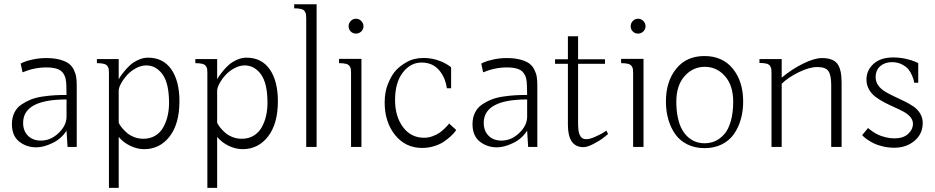

<svg xmlns="http://www.w3.org/2000/svg" viewBox="-20 -704 4479 920"><path d="M201.2 -425.8Q238.8 -425.8 266.1 -418.5Q293.5 -411.1 308.8 -399.9Q324.2 -388.7 333.3 -370.6Q342.3 -352.5 345 -335.4Q347.7 -318.4 347.7 -294.9V0H303.7L298.8 -78.1Q274.9 -39.6 231.9 -18.8Q189 2 154.3 2Q106.9 2 72 -25.6Q37.1 -53.2 37.1 -109.4Q37.1 -140.1 48.8 -164.1Q60.5 -188 82 -202.6Q103.5 -217.3 127.9 -227.1Q152.3 -236.8 184.6 -241.5Q216.8 -246.1 242.4 -247.6Q268.1 -249 298.8 -249Q298.8 -252.9 297.9 -293Q297.4 -314.5 293.9 -328.6Q290.5 -342.8 280.8 -355.7Q271 -368.7 251.2 -374.8Q231.4 -380.9 201.2 -380.9Q144.5 -380.9 87.9 -357.4L79.1 -399.4L93.3 -406.2Q107.4 -412.6 137.9 -419.2Q168.5 -425.8 201.2 -425.8ZM298.8 -144.5Q298.8 -144.5 298.8 -227.5Q90.8 -227.5 90.8 -115.2Q90.8 -77.1 114 -53.7Q137.2 -30.3 175.8 -30.3Q223.1 -30.3 261 -66.7Q298.8 -103 298.8 -144.5Z M548.8 -420.9V-324.2Q550.8 -328.1 556.4 -336.9Q562 -345.7 575.7 -362.5Q589.4 -379.4 604.7 -393.1Q620.1 -406.7 643.1 -417.2Q666 -427.7 689.5 -427.7Q761.7 -427.7 800.8 -371.8Q839.8 -315.9 839.8 -218.8Q839.8 -110.8 792.7 -50Q745.6 10.7 670.9 10.7Q637.7 10.7 604.5 -5.1Q571.3 -21 548.8 -47.9V196.3H502V-353.5Q502 -366.7 501 -373Q500 -379.4 494.9 -387.2Q489.7 -395 477.5 -398.2Q465.3 -401.4 444.3 -401.4V-420.9ZM680.7 -390.6Q656.2 -390.6 631.1 -377Q606 -363.3 588.4 -343.8Q570.8 -324.2 559.8 -303.7Q548.8 -283.2 548.8 -268.6V-116.2L552.7 -108.4Q557.1 -100.1 566.7 -88.9Q576.2 -77.6 589.4 -66.4Q602.5 -55.2 623 -47.1Q643.6 -39.1 667 -39.1Q699.7 -39.1 724.4 -54.2Q749 -69.3 762.9 -95Q776.9 -120.6 783.4 -149.7Q790 -178.7 790 -210.9Q790 -304.7 758.8 -347.7Q727.5 -390.6 680.7 -390.6Z M1020.5 -420.9V-324.2Q1022.5 -328.1 1028.1 -336.9Q1033.7 -345.7 1047.4 -362.5Q1061 -379.4 1076.4 -393.1Q1091.8 -406.7 1114.7 -417.2Q1137.7 -427.7 1161.1 -427.7Q1233.4 -427.7 1272.5 -371.8Q1311.5 -315.9 1311.5 -218.8Q1311.5 -110.8 1264.4 -50Q1217.3 10.7 1142.6 10.7Q1109.4 10.7 1076.2 -5.1Q1043 -21 1020.5 -47.9V196.3H973.6V-353.5Q973.6 -366.7 972.7 -373Q971.7 -379.4 966.6 -387.2Q961.4 -395 949.2 -398.2Q937 -401.4 916 -401.4V-420.9ZM1152.3 -390.6Q1127.9 -390.6 1102.8 -377Q1077.6 -363.3 1060.1 -343.8Q1042.5 -324.2 1031.5 -303.7Q1020.5 -283.2 1020.5 -268.6V-116.2L1024.4 -108.4Q1028.8 -100.1 1038.3 -88.9Q1047.9 -77.6 1061 -66.4Q1074.2 -55.2 1094.7 -47.1Q1115.2 -39.1 1138.7 -39.1Q1171.4 -39.1 1196 -54.2Q1220.7 -69.3 1234.6 -95Q1248.5 -120.6 1255.1 -149.7Q1261.7 -178.7 1261.7 -210.9Q1261.7 -304.7 1230.5 -347.7Q1199.2 -390.6 1152.3 -390.6Z M1447.3 0V-616.2Q1447.3 -629.4 1446.3 -635.7Q1445.3 -642.1 1440.2 -649.9Q1435.1 -657.7 1422.9 -660.9Q1410.6 -664.1 1389.6 -664.1V-683.6H1497.1V0Z M1662.1 0V-353.5Q1662.1 -366.7 1661.1 -373Q1660.2 -379.4 1655 -387.2Q1649.9 -395 1637.7 -398.2Q1625.5 -401.4 1604.5 -401.4V-421.9H1711.9V0ZM1660.6 -553.2Q1650.4 -563.5 1650.4 -578.1Q1650.4 -592.8 1660.6 -603.5Q1670.9 -614.3 1685.5 -614.3Q1700.2 -614.3 1710.9 -603.5Q1721.7 -592.8 1721.7 -578.1Q1721.7 -563.5 1710.9 -553.2Q1700.2 -543 1685.5 -543Q1670.9 -543 1660.6 -553.2Z M2010.3 -426.3Q2027.3 -426.3 2048.3 -422.9Q2069.3 -419.4 2093.8 -409.7Q2106 -404.8 2121.6 -395.5Q2133.8 -388.2 2136.7 -385.7Q2140.1 -382.8 2141.6 -380.9V-281.2H2121.1Q2113.8 -334 2082.8 -369.1Q2051.8 -404.3 2000 -404.3Q1946.8 -404.3 1909.9 -356.2Q1873 -308.1 1873 -224.6Q1873 -146.5 1910.9 -95.2Q1948.7 -43.9 2012.7 -43.9Q2032.7 -43.9 2052.7 -51.3Q2072.8 -58.6 2085.7 -67.6Q2098.6 -76.7 2110.6 -88.4Q2122.6 -100.1 2126.2 -104.7Q2129.9 -109.4 2131.8 -112.3L2166 -81.1L2159.7 -72.3Q2153.3 -63.5 2139.4 -50.8Q2125.5 -38.1 2107.2 -25.4Q2088.9 -12.7 2061 -3.9Q2033.2 4.9 2002.9 4.9Q1922.9 4.9 1873 -57.1Q1823.2 -119.1 1823.2 -212.9Q1823.2 -263.7 1838.9 -301.8Q1857.4 -347.2 1878.9 -368.7Q1898.4 -389.2 1928.2 -406.2Q1962.9 -426.3 2010.3 -426.3Z M2408.2 -425.8Q2445.8 -425.8 2473.1 -418.5Q2500.5 -411.1 2515.9 -399.9Q2531.2 -388.7 2540.3 -370.6Q2549.3 -352.5 2552 -335.4Q2554.7 -318.4 2554.7 -294.9V0H2510.7L2505.9 -78.1Q2481.9 -39.6 2439 -18.8Q2396 2 2361.3 2Q2314 2 2279.1 -25.6Q2244.1 -53.2 2244.1 -109.4Q2244.1 -140.1 2255.9 -164.1Q2267.6 -188 2289.1 -202.6Q2310.5 -217.3 2335 -227.1Q2359.4 -236.8 2391.6 -241.5Q2423.8 -246.1 2449.5 -247.6Q2475.1 -249 2505.9 -249Q2505.9 -252.9 2504.9 -293Q2504.4 -314.5 2501 -328.6Q2497.6 -342.8 2487.8 -355.7Q2478 -368.7 2458.3 -374.8Q2438.5 -380.9 2408.2 -380.9Q2351.6 -380.9 2294.9 -357.4L2286.1 -399.4L2300.3 -406.2Q2314.5 -412.6 2345 -419.2Q2375.5 -425.8 2408.2 -425.8ZM2505.9 -144.5Q2505.9 -144.5 2505.9 -227.5Q2297.9 -227.5 2297.9 -115.2Q2297.9 -77.1 2321 -53.7Q2344.2 -30.3 2382.8 -30.3Q2430.2 -30.3 2468 -66.7Q2505.9 -103 2505.9 -144.5Z M2750 -530.3V-419.9H2878.9V-398.4H2750V-120.1Q2750 -107.9 2750.2 -100.1Q2750.5 -92.3 2751.7 -81.3Q2752.9 -70.3 2755.4 -63.7Q2757.8 -57.1 2762 -50.3Q2766.1 -43.5 2772.9 -40.3Q2779.8 -37.1 2789.1 -37.1Q2806.2 -37.1 2831.8 -48.6Q2857.4 -60.1 2868.4 -66.9Q2879.4 -73.7 2885.7 -78.1L2893.6 -61.5L2874 -45.9Q2854 -29.8 2824.2 -14.6Q2794.9 1 2775.4 1Q2701.2 1 2701.2 -106.4V-398.4H2639.6V-419.9H2701.2V-530.3Z M3013.7 0V-353.5Q3013.7 -366.7 3012.7 -373Q3011.7 -379.4 3006.6 -387.2Q3001.5 -395 2989.3 -398.2Q2977.1 -401.4 2956.1 -401.4V-421.9H3063.5V0ZM3012.2 -553.2Q3002 -563.5 3002 -578.1Q3002 -592.8 3012.2 -603.5Q3022.5 -614.3 3037.1 -614.3Q3051.8 -614.3 3062.5 -603.5Q3073.2 -592.8 3073.2 -578.1Q3073.2 -563.5 3062.5 -553.2Q3051.8 -543 3037.1 -543Q3022.5 -543 3012.2 -553.2Z M3355.5 -435.5Q3442.4 -435.5 3491.7 -374.5Q3541 -313.5 3541 -217.8Q3541 -171.4 3529.5 -131.6Q3518.1 -91.8 3496.1 -60.8Q3474.1 -29.8 3438.2 -12Q3402.3 5.9 3356.4 5.9Q3310.1 5.9 3273.9 -12Q3237.8 -29.8 3215.8 -60.8Q3193.8 -91.8 3182.4 -131.6Q3170.9 -171.4 3170.9 -217.8Q3170.9 -313.5 3220 -374.5Q3269 -435.5 3355.5 -435.5ZM3356.4 -17.6Q3383.3 -17.6 3406.5 -27.8Q3429.7 -38.1 3449.7 -60.1Q3469.7 -82 3481.4 -122.3Q3493.2 -162.6 3493.2 -216.8Q3493.2 -294.4 3453.9 -339.1Q3414.6 -383.8 3357.4 -383.8Q3299.8 -383.8 3260.3 -339.1Q3220.7 -294.4 3220.7 -216.8Q3220.7 -172.9 3228.5 -138.2Q3236.3 -103.5 3249.3 -81.3Q3262.2 -59.1 3280 -44.4Q3297.9 -29.8 3316.7 -23.7Q3335.4 -17.6 3356.4 -17.6Z M3619.1 -420.9H3725.6V-332Q3776.4 -374 3829.6 -399.9Q3882.8 -425.8 3918.9 -425.8Q3970.7 -425.8 3991.7 -399.2Q4012.7 -372.6 4012.7 -308.6V0H3962.9V-295.9Q3962.9 -343.3 3949.7 -363Q3936.5 -382.8 3896.5 -382.8Q3858.4 -382.8 3807.9 -358.2Q3757.3 -333.5 3725.6 -302.7V0H3676.8V-354.5Q3676.8 -367.7 3675.8 -374Q3674.8 -380.4 3669.7 -388.2Q3664.6 -396 3652.3 -399.2Q3640.1 -402.3 3619.1 -402.3Z M4111.3 -56.6 4139.6 -90.8Q4141.6 -88.9 4145.3 -85.4Q4148.9 -82 4161.6 -73.5Q4174.3 -64.9 4188 -58.3Q4201.7 -51.8 4222.9 -46.4Q4244.1 -41 4265.6 -41Q4308.1 -41 4331.3 -62.3Q4354.5 -83.5 4354.5 -111.3Q4354.5 -128.4 4342.3 -143.1Q4330.1 -157.7 4310.3 -168.5Q4290.5 -179.2 4266.8 -189.7Q4243.2 -200.2 4219.5 -212.4Q4195.8 -224.6 4176 -239.3Q4156.2 -253.9 4144 -275.4Q4131.8 -296.9 4131.8 -323.2Q4131.8 -367.2 4165.5 -397.9Q4199.2 -428.7 4259.8 -428.7Q4291.5 -428.7 4321.5 -421.9Q4351.6 -415 4365.7 -408.2L4379.9 -401.4V-307.6H4360.4Q4359.9 -311.5 4358.6 -318.1Q4357.4 -324.7 4350.3 -341.8Q4343.3 -358.9 4332.8 -371.8Q4322.3 -384.8 4301.5 -395.5Q4280.8 -406.2 4253.9 -406.2Q4219.7 -406.2 4197.8 -387Q4175.8 -367.7 4175.8 -334Q4175.8 -312.5 4188.2 -294.9Q4200.7 -277.3 4220.5 -265.4Q4240.2 -253.4 4264.4 -242.2Q4288.6 -231 4312.7 -219.2Q4336.9 -207.5 4356.7 -194.1Q4376.5 -180.7 4388.9 -160.4Q4401.4 -140.1 4401.4 -115.2Q4401.4 -62 4361.8 -29.1Q4322.3 3.9 4265.6 3.9Q4236.8 3.9 4210.2 -2.4Q4183.6 -8.8 4166.3 -17.6Q4148.9 -26.4 4136 -35.2Q4123 -43.9 4117.2 -50.3Z"/></svg>

Font: Buda Light
Style: Regular
Weight: 300
Version: Version 1.003